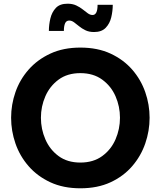

<svg xmlns="http://www.w3.org/2000/svg" viewBox="-20 -1007 868 1037"><path d="M488 -834Q461 -834 441.5 -843.5Q422 -853 407.5 -865Q393 -877 380 -886.5Q367 -896 354 -896Q338 -896 331.5 -881Q325 -866 325 -840H244Q244 -873 252 -907Q260 -941 281.5 -964Q303 -987 345 -987Q372 -987 392 -977.5Q412 -968 427 -956Q442 -944 454.5 -935Q467 -926 480 -926Q507 -926 507 -981H589Q589 -948 581 -914Q573 -880 551 -857Q529 -834 488 -834ZM414 10Q322 10 252 -22.5Q182 -55 134.5 -109.5Q87 -164 63.5 -232Q40 -300 40 -371Q40 -442 63.5 -509.5Q87 -577 134.5 -631Q182 -685 252 -717.5Q322 -750 414 -750Q507 -750 577 -717.5Q647 -685 694 -631Q741 -577 764.5 -509.5Q788 -442 788 -371Q788 -300 764.5 -232Q741 -164 694 -109.5Q647 -55 577 -22.5Q507 10 414 10ZM414 -129Q484 -129 532 -164Q580 -199 604 -254.5Q628 -310 628 -371Q628 -432 604 -487Q580 -542 532 -577Q484 -612 414 -612Q344 -612 296.5 -577Q249 -542 225 -487Q201 -432 201 -371Q201 -310 225 -254.5Q249 -199 296.5 -164Q344 -129 414 -129Z"/></svg>

Font: Be Vietnam Pro
Style: Bold
Weight: 700
Designer: Lam Bao, Tony Le, Vietanh Nguyen
Foundry: Yellow Type Foundry
Version: Version 1.002; ttfautohint (v1.8.3)